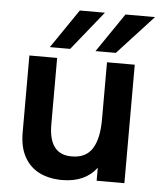

<svg xmlns="http://www.w3.org/2000/svg" viewBox="-51 -742 665 796"><g transform="rotate(5 281.0 -344.0)"><path d="M237 9.5Q183.5 9.5 143 -10.2Q102.5 -30 79.8 -70.5Q57 -111 57 -173.5V-493H172.5V-216Q172.5 -90.5 268.5 -91.5Q327 -91.5 353.5 -133.2Q380 -175 380 -255V-493H495.5V0H380V-54Q332 9.5 237 9.5ZM223 -535H138.5L249 -697H353.5ZM413 -535H328.5L439 -697H562Z"/></g></svg>

Font: Acari Sans Neue
Style: Bold
Weight: 700
Designer: Alfredo Marco Pradil (font), Cristiano Sobral (main changes)
Foundry: Hanken Design Co. (font), Cristiano Sobral (main changes)
Version: Version 2.459;March 19, 2022;FontCreator 14.0.0.2808 64-bit;